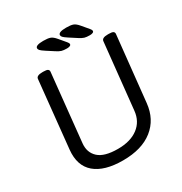

<svg xmlns="http://www.w3.org/2000/svg" viewBox="-197 -1011 1106 1164"><g transform="rotate(-30 356.0 -429.0)"><path d="M374 -752Q350 -752 336.5 -756Q323 -760 303 -773L252 -806Q229 -821 222.5 -828.5Q216 -836 216 -843Q216 -864 271 -864Q303 -864 319.5 -858Q336 -852 355 -829L393 -784Q402 -774 402 -766Q402 -759 394 -755.5Q386 -752 374 -752ZM534 -752Q510 -752 496.5 -756Q483 -760 463 -773L412 -806Q389 -821 382.5 -828.5Q376 -836 376 -843Q376 -864 431 -864Q463 -864 479.5 -858Q496 -852 515 -829L553 -784Q562 -774 562 -766Q562 -759 554 -755.5Q546 -752 534 -752ZM329 6Q199 6 134 -49.5Q69 -105 80 -213L128 -680Q130 -702 171 -702H179Q201 -702 209 -696.5Q217 -691 216 -680L167 -206Q161 -145 201.5 -107.5Q242 -70 337 -70Q425 -70 478 -110Q531 -150 538 -221L586 -680Q588 -702 629 -702H637Q659 -702 667 -696.5Q675 -691 674 -680L626 -224Q615 -116 538 -55Q461 6 329 6Z"/></g></svg>

Font: Asap
Style: Italic
Weight: 400
Italic angle: -6°
Designer: Pablo Cosgaya
Foundry: Omnibus-Type
Version: Version 3.001; ttfautohint (v1.8.3)